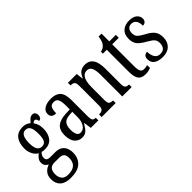

<svg xmlns="http://www.w3.org/2000/svg" viewBox="-45 -1281 2141 2141"><g transform="rotate(-45 1025.5 -210.5)"><path d="M184 238Q99 238 56.5 199.5Q14 161 14 93Q14 34 44.5 1Q75 -32 114 -42Q96 -51 80.5 -68.5Q65 -86 65 -118Q65 -148 82 -170.5Q99 -193 123 -210Q88 -229 67 -270.5Q46 -312 46 -361Q46 -447 85 -496.5Q124 -546 203 -546Q233 -546 256 -536.5Q279 -527 296 -512Q304 -520 315 -533.5Q326 -547 341.5 -557.5Q357 -568 376 -568Q399 -568 410.5 -552.5Q422 -537 422 -516Q422 -495 412 -479Q402 -463 379 -463Q379 -480 370.5 -492Q362 -504 351 -504Q341 -504 333.5 -499.5Q326 -495 318 -488Q333 -468 343.5 -440Q354 -412 354 -366Q354 -290 317 -241Q280 -192 203 -192Q193 -192 178 -193.5Q163 -195 155 -198Q145 -188 135 -172.5Q125 -157 125 -134Q125 -109 139.5 -99Q154 -89 179 -89H262Q311 -89 341 -69.5Q371 -50 385 -17.5Q399 15 399 54Q399 139 346.5 188.5Q294 238 184 238ZM201 -237Q242 -237 258.5 -268Q275 -299 275 -365Q275 -434 258 -467Q241 -500 200 -500Q126 -500 126 -364Q126 -237 201 -237ZM186 191Q240 191 270.5 174.5Q301 158 313.5 130Q326 102 326 68Q326 22 306.5 4Q287 -14 250 -14H168Q148 -14 129 -5.5Q110 3 98 25Q86 47 86 86Q86 131 110 161Q134 191 186 191Z M589 10Q539 10 503.5 -29Q468 -68 468 -150Q468 -230 512.5 -267.5Q557 -305 648 -309L713 -312V-373Q713 -429 700 -463Q687 -497 643 -497Q601 -497 588 -467Q575 -437 575 -388Q501 -388 501 -450Q501 -495 542 -520.5Q583 -546 650 -546Q724 -546 762 -506.5Q800 -467 800 -372V-113Q800 -71 811 -56Q822 -41 849 -41H852V0H733L721 -88H715Q698 -60 682 -37.5Q666 -15 644.5 -2.5Q623 10 589 10ZM617 -42Q661 -42 687.5 -84.5Q714 -127 714 -191V-273L668 -270Q606 -266 582 -234.5Q558 -203 558 -144Q558 -98 572 -70Q586 -42 617 -42Z M904 0V-41H911Q938 -41 956 -53.5Q974 -66 974 -113V-427Q974 -471 956.5 -483Q939 -495 913 -495H908V-536H1047L1057 -454H1061Q1081 -505 1111 -525.5Q1141 -546 1184 -546Q1247 -546 1281 -499Q1315 -452 1315 -349V-113Q1315 -66 1331 -53.5Q1347 -41 1373 -41H1377V0H1229V-347Q1229 -411 1212 -448Q1195 -485 1153 -485Q1118 -485 1097.5 -461.5Q1077 -438 1068.5 -400.5Q1060 -363 1060 -321V-108Q1060 -63 1077 -52Q1094 -41 1120 -41H1125V0Z M1586 10Q1530 10 1502.5 -24.5Q1475 -59 1475 -145V-490H1414V-521Q1458 -529 1481 -560Q1493 -575 1501 -596Q1509 -617 1515 -659H1561V-536H1664V-490H1561V-144Q1561 -90 1574 -66.5Q1587 -43 1616 -43Q1633 -43 1646 -45Q1659 -47 1672 -51V-5Q1659 0 1637 5Q1615 10 1586 10Z M1863 10Q1796 10 1758 -16Q1720 -42 1720 -94Q1720 -129 1737.5 -143Q1755 -157 1777 -157Q1777 -104 1798.5 -69Q1820 -34 1865 -34Q1907 -34 1927.5 -58Q1948 -82 1948 -125Q1948 -162 1929 -184.5Q1910 -207 1860 -235Q1815 -260 1787 -283Q1759 -306 1746 -334.5Q1733 -363 1733 -405Q1733 -473 1773.5 -509Q1814 -545 1879 -545Q1943 -545 1974.5 -517.5Q2006 -490 2006 -452Q2006 -426 1991.5 -410.5Q1977 -395 1950 -395Q1950 -448 1929.5 -475Q1909 -502 1872 -502Q1838 -502 1820.5 -480Q1803 -458 1803 -423Q1803 -382 1825 -360Q1847 -338 1899 -310Q1960 -279 1990 -242.5Q2020 -206 2020 -143Q2020 -73 1978.5 -31.5Q1937 10 1863 10Z"/></g></svg>

Font: Noto Serif Bengali ExtraCondensed
Style: Regular
Weight: 400
Width: 2
Designer: Juan Bruce, Universal Thirst, Indian Type Foundry and the Monotype Design Team.
Foundry: Monotype Imaging Inc.
Version: Version 2.003; ttfautohint (v1.8.4.7-5d5b)